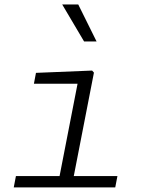

<svg xmlns="http://www.w3.org/2000/svg" viewBox="-20 -818 660 838"><path d="M40 0H483L492.5 -49.5H302L390 -501L382 -510L137 -500L128 -452.5H318.5L240 -49.5H49.5ZM401.5 -637 321.5 -798.5H251.5L347 -637Z"/></svg>

Font: Monaspace Neon ExtraLight
Style: Italic
Weight: 200
Italic angle: -11°
Designer: Riley Cran & the Lettermatic Team
Foundry: Lettermatic
Version: Version 1.200 (Monaspace Neon)